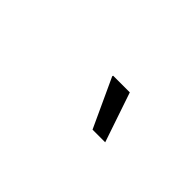

<svg xmlns="http://www.w3.org/2000/svg" viewBox="0 -960 579 579"><g transform="rotate(45 290.0 -670.5)"><path d="M354 -591 282 -747 283 -750H354L408 -591Z"/></g></svg>

Font: Chivo ExtraLight
Style: Italic
Weight: 250
Italic angle: -8.05°
Designer: Hector Gatti
Foundry: Omnibus-Type
Version: Version 2.002